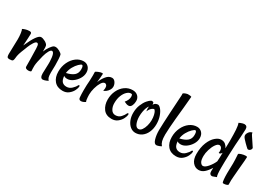

<svg xmlns="http://www.w3.org/2000/svg" viewBox="-5 -1367 2891 2086"><g transform="rotate(30 1440.5 -324.0)"><path d="M466.8 -47.9 467.8 -75.2Q470.7 -142.6 470.7 -164.1V-193.4Q466.8 -308.6 433.6 -308.6Q418 -308.6 401.9 -279.8Q385.7 -251 374 -207Q349.6 -113.3 347.7 -73.2Q346.7 -55.7 347.7 -39.6Q348.6 -23.4 349.6 -7.8Q350.6 -2 340.3 2Q330.1 5.9 315.4 5.9Q298.8 5.9 287.1 -0.5Q275.4 -6.8 275.4 -19.5Q275.4 -119.1 272.5 -195.3Q272.5 -249 268.6 -276.9Q264.6 -304.7 247.1 -304.7Q231.4 -304.7 212.4 -274.9Q193.4 -245.1 178.7 -208L168 -179.7Q146.5 -127.9 137.7 -99.6Q128.9 -71.3 126 -34.2Q124 -19.5 120.1 -11.7Q116.2 -3.9 106.4 -1Q91.8 2 78.1 2Q66.4 2 60.5 0Q49.8 -2.9 46.4 -15.1Q43 -27.3 43 -45.9Q43 -64.5 45.9 -158.2Q47.9 -210.9 47.9 -231.4Q47.9 -254.9 46.9 -266.6Q45.9 -284.2 44.4 -294.9Q43 -305.7 42 -311.5Q40 -322.3 37.6 -333.5Q35.2 -344.7 30.3 -351.6Q48.8 -361.3 71.3 -367.2L90.8 -371.1L114.3 -373Q127.9 -373 134.3 -368.2Q140.6 -363.3 140.6 -350.6L138.7 -299.8L132.8 -203.1Q210 -378.9 256.8 -378.9Q279.3 -378.9 308.6 -362.8Q337.9 -346.7 345.7 -329.1Q352.5 -312.5 350.6 -252.9Q365.2 -289.1 387.7 -321.3Q410.2 -353.5 428.7 -362.3Q436.5 -365.2 445.3 -365.2Q469.7 -365.2 498.5 -349.1Q527.3 -333 533.2 -318.4Q537.1 -303.7 539.6 -266.1Q542 -228.5 542 -188.5L541 -147.5Q540 -128.9 540 -97.7Q540 -61.5 545.4 -41Q550.8 -20.5 565.4 -9.8Q543.9 3.9 519.5 9.8Q509.8 12.7 501 12.7Q466.8 12.7 466.8 -47.9Z M604.5 -149.4Q604.5 -212.9 629.9 -266.6Q655.3 -320.3 697.8 -351.6Q740.2 -382.8 790 -382.8Q826.2 -382.8 850.6 -357.4Q875 -332 875 -289.1Q875 -250 852.1 -212.4Q829.1 -174.8 794.9 -150.9Q760.7 -127 728.5 -127Q712.9 -127 702.6 -129.9Q692.4 -132.8 683.6 -139.6V-136.7Q687.5 -89.8 707.5 -69.3Q727.5 -48.8 762.7 -48.8Q798.8 -48.8 827.1 -75.7Q855.5 -102.5 866.2 -127Q869.1 -132.8 877 -132.8Q883.8 -132.8 883.8 -121.1Q883.8 -102.5 868.7 -70.8Q853.5 -39.1 822.8 -14.2Q792 10.7 747.1 10.7Q679.7 10.7 642.1 -32.7Q604.5 -76.2 604.5 -149.4ZM808.6 -292Q808.6 -321.3 802.7 -331.1Q796.9 -340.8 792 -340.8Q780.3 -340.8 755.4 -316.9Q730.5 -293 709.5 -255.4Q688.5 -217.8 683.6 -175.8Q745.1 -189.5 776.9 -216.3Q808.6 -243.2 808.6 -292Z M977.5 7.8Q948.2 7.8 947.3 -26.4Q944.3 -60.5 944.3 -108.4Q944.3 -179.7 949.2 -230.5L951.2 -296.9L950.2 -341.8Q950.2 -348.6 979.5 -360.8Q1008.8 -373 1025.4 -373Q1036.1 -373 1036.1 -367.2Q1036.1 -341.8 1027.3 -258.8Q1044.9 -306.6 1075.7 -344.2Q1106.4 -381.8 1145.5 -381.8Q1170.9 -381.8 1188 -356.9Q1205.1 -332 1205.1 -301.8Q1205.1 -282.2 1192.9 -262.2Q1180.7 -242.2 1163.1 -228.5Q1145.5 -214.8 1130.9 -211.9Q1136.7 -235.4 1136.7 -249Q1136.7 -272.5 1126 -283.2Q1118.2 -293 1106.4 -293Q1084 -293 1064 -260.7Q1043.9 -228.5 1031.7 -183.1Q1019.5 -137.7 1019.5 -103.5V-92.8Q1019.5 -75.2 1020.5 -67.4Q1022.5 -27.3 1031.2 -12.7Q1022.5 -5.9 1006.8 1Q991.2 7.8 977.5 7.8Z M1220.7 -154.3Q1220.7 -214.8 1245.1 -266.1Q1269.5 -317.4 1312 -347.7Q1354.5 -377.9 1407.2 -377.9Q1448.2 -377.9 1473.1 -354Q1498 -330.1 1498 -293Q1498 -263.7 1487.8 -239.3Q1477.5 -214.8 1460.9 -210Q1453.1 -208 1448.2 -208Q1425.8 -208 1392.6 -225.6Q1409.2 -244.1 1418.5 -265.6Q1427.7 -287.1 1427.7 -305.7Q1427.7 -311.5 1425.8 -321.3Q1424.8 -328.1 1421.9 -333Q1416 -336.9 1407.2 -336.9Q1384.8 -336.9 1360.4 -314.9Q1335.9 -293 1319.3 -252Q1302.7 -210.9 1302.7 -155.3Q1302.7 -111.3 1322.3 -79.1Q1341.8 -46.9 1377 -46.9Q1418 -46.9 1443.4 -74.7Q1468.8 -102.5 1479.5 -128.9Q1482.4 -134.8 1490.2 -134.8Q1497.1 -134.8 1497.1 -123Q1497.1 -104.5 1481.9 -72.8Q1466.8 -41 1436 -16.1Q1405.3 8.8 1360.4 8.8Q1290 8.8 1255.4 -38.6Q1220.7 -85.9 1220.7 -154.3Z M1533.2 -164.1Q1533.2 -221.7 1551.8 -267.6Q1570.3 -313.5 1594.7 -341.8Q1619.1 -370.1 1637.7 -378.9Q1643.6 -380.9 1646.5 -380.9Q1648.4 -380.9 1660.2 -377.9Q1666 -376 1667 -372.1Q1670.9 -363.3 1671.9 -346.7Q1681.6 -367.2 1700.2 -374Q1712.9 -378.9 1722.7 -378.9Q1739.3 -378.9 1761.2 -353.5Q1783.2 -328.1 1798.8 -283.7Q1814.5 -239.3 1814.5 -185.5Q1814.5 -128.9 1794.9 -84.5Q1775.4 -40 1740.2 -14.6Q1705.1 10.7 1660.2 10.7Q1626 10.7 1596.7 -12.2Q1567.4 -35.2 1550.3 -75.7Q1533.2 -116.2 1533.2 -164.1ZM1747.1 -196.3Q1747.1 -232.4 1740.7 -259.3Q1734.4 -286.1 1725.6 -300.8Q1716.8 -315.4 1709 -315.4Q1699.2 -313.5 1689.5 -306.6Q1665 -290 1649.4 -252L1647.5 -262.7Q1645.5 -272.5 1645.5 -286.1L1647.5 -311.5Q1625 -284.2 1615.2 -229.5Q1609.4 -199.2 1609.4 -168Q1609.4 -117.2 1625 -79.6Q1640.6 -42 1668.9 -42Q1692.4 -42 1710 -66.4Q1727.5 -90.8 1737.3 -127Q1747.1 -163.1 1747.1 -196.3Z M1870.1 -143.6Q1870.1 -177.7 1873.5 -241.7Q1877 -305.7 1879.9 -366.2Q1885.7 -452.1 1886.7 -478.5L1890.6 -543.9L1893.6 -590.8V-601.6Q1893.6 -613.3 1892.6 -615.2Q1897.5 -622.1 1906.2 -626.5Q1915 -630.9 1923.8 -633.8Q1938.5 -637.7 1943.4 -638.7H1961.9Q1981.4 -638.7 1993.2 -632.8Q1991.2 -595.7 1980.5 -491.2Q1962.9 -325.2 1956.1 -226.6Q1952.1 -154.3 1952.1 -136.7Q1952.1 -85 1959.5 -57.1Q1966.8 -29.3 1985.4 -7.8Q1968.8 2.9 1943.4 9.8Q1933.6 12.7 1925.8 12.7Q1898.4 12.7 1884.3 -35.2Q1870.1 -83 1870.1 -143.6Z M2027.3 -149.4Q2027.3 -212.9 2052.7 -266.6Q2078.1 -320.3 2120.6 -351.6Q2163.1 -382.8 2212.9 -382.8Q2249 -382.8 2273.4 -357.4Q2297.9 -332 2297.9 -289.1Q2297.9 -250 2274.9 -212.4Q2252 -174.8 2217.8 -150.9Q2183.6 -127 2151.4 -127Q2135.7 -127 2125.5 -129.9Q2115.2 -132.8 2106.4 -139.6V-136.7Q2110.4 -89.8 2130.4 -69.3Q2150.4 -48.8 2185.5 -48.8Q2221.7 -48.8 2250 -75.7Q2278.3 -102.5 2289.1 -127Q2292 -132.8 2299.8 -132.8Q2306.6 -132.8 2306.6 -121.1Q2306.6 -102.5 2291.5 -70.8Q2276.4 -39.1 2245.6 -14.2Q2214.8 10.7 2169.9 10.7Q2102.5 10.7 2064.9 -32.7Q2027.3 -76.2 2027.3 -149.4ZM2231.4 -292Q2231.4 -321.3 2225.6 -331.1Q2219.7 -340.8 2214.8 -340.8Q2203.1 -340.8 2178.2 -316.9Q2153.3 -293 2132.3 -255.4Q2111.3 -217.8 2106.4 -175.8Q2168 -189.5 2199.7 -216.3Q2231.4 -243.2 2231.4 -292Z M2351.6 -123Q2351.6 -207 2376.5 -268.1Q2401.4 -329.1 2438.5 -360.8Q2475.6 -392.6 2509.8 -392.6Q2542 -392.6 2562.5 -375.5Q2583 -358.4 2593.8 -334L2595.7 -429.7Q2595.7 -514.6 2592.3 -566.4Q2588.9 -618.2 2578.1 -644.5Q2597.7 -655.3 2623 -662.1Q2633.8 -665 2641.6 -665Q2680.7 -665 2680.7 -620.1Q2680.7 -599.6 2675.8 -523.4Q2667 -418 2663.1 -298.8Q2659.2 -202.1 2659.2 -125Q2659.2 -35.2 2670.9 -16.6L2627 0Q2621.1 2 2616.2 2Q2602.5 2 2593.3 -8.3Q2584 -18.6 2584 -43Q2584 -53.7 2585 -60.5V-84Q2557.6 -38.1 2526.4 -10.7Q2495.1 16.6 2456.1 16.6Q2413.1 16.6 2382.3 -20Q2351.6 -56.6 2351.6 -123ZM2587.9 -167 2590.8 -220.7 2591.8 -276.4Q2574.2 -248 2555.7 -253.9L2557.6 -277.3Q2557.6 -307.6 2543 -322.3Q2535.2 -330.1 2522.5 -332Q2500 -332 2478 -300.8Q2456.1 -269.5 2442.4 -224.1Q2428.7 -178.7 2428.7 -142.6Q2428.7 -87.9 2444.3 -66.4Q2459 -44.9 2476.6 -44.9Q2502.9 -44.9 2536.6 -85Q2570.3 -125 2587.9 -167Z M2745.1 -106.4Q2745.1 -136.7 2746.1 -153.3Q2748 -182.6 2748 -231.4Q2748 -265.6 2747.1 -279.3L2743.2 -345.7Q2743.2 -355.5 2772.9 -364.7Q2802.7 -374 2826.2 -374Q2844.7 -374 2844.7 -367.2Q2844.7 -349.6 2841.8 -316.4Q2838.9 -283.2 2835.9 -250Q2834 -225.6 2831.5 -202.1Q2829.1 -178.7 2828.1 -159.2L2824.2 -112.3Q2819.3 -68.4 2821.3 -10.7Q2821.3 -2.9 2803.7 2.9Q2786.1 8.8 2769.5 8.8Q2756.8 8.8 2755.9 4.9Q2751 -3.9 2748 -34.2Q2745.1 -64.5 2745.1 -106.4ZM2743.2 -622.1Q2748 -624 2753.4 -626.5Q2758.8 -628.9 2763.7 -627.9Q2763.7 -617.2 2768.1 -608.4Q2772.5 -599.6 2778.3 -591.8L2790 -574.2Q2797.9 -563.5 2811.5 -542Q2825.2 -520.5 2849.6 -484.4Q2849.6 -476.6 2845.7 -466.8Q2843.8 -462.9 2840.8 -459Q2832 -448.2 2820.3 -445.8Q2808.6 -443.4 2803.7 -448.2Q2800.8 -450.2 2787.1 -462.9Q2773.4 -475.6 2757.3 -491.7Q2741.2 -507.8 2727.1 -523.9Q2712.9 -540 2710 -548.8Q2703.1 -566.4 2711.4 -585.4Q2719.7 -604.5 2732.4 -615.2Q2738.3 -618.2 2743.2 -622.1Z"/></g></svg>

Font: BKP Parklife Text
Style: Regular
Weight: 400
Designer: Font Diner, Inc.; LA MECHKY PLUS GmbH
Foundry: Font Diner, Inc.; LA MECHKY PLUS GmbH
Version: Version 1.007